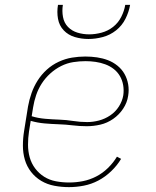

<svg xmlns="http://www.w3.org/2000/svg" viewBox="-20 -760 640 788"><path d="M263 8Q233 8 203.5 2.5Q174 -3 149.5 -17.5Q125 -32 107.5 -54.5Q90 -77 82 -104.5Q74 -132 74 -162.5Q74 -193 79 -223L95 -323Q100 -351 109.5 -378Q119 -405 134.5 -429.5Q150 -454 172 -474Q194 -494 221 -506.5Q248 -519 275.5 -523.5Q303 -528 330 -528Q355 -528 378.5 -524.5Q402 -521 423 -513Q444 -505 462 -490.5Q480 -476 491 -456.5Q502 -437 506 -414Q510 -391 506 -367Q502 -339 485.5 -314Q469 -289 444.5 -272Q420 -255 392 -248.5Q364 -242 336 -242Q307 -242 278.5 -245.5Q250 -249 220.5 -250Q191 -251 162.5 -253.5Q134 -256 106 -264L99 -220Q95 -193 95 -166Q95 -139 102 -114Q109 -89 124.5 -68.5Q140 -48 161.5 -34.5Q183 -21 209.5 -16Q236 -11 264 -11Q292 -11 320 -16.5Q348 -22 374.5 -35.5Q401 -49 423 -70.5Q445 -92 460 -117L477 -108Q461 -81 436.5 -57.5Q412 -34 383.5 -19Q355 -4 324 2Q293 8 263 8ZM338 -259Q362 -259 386.5 -265.5Q411 -272 432.5 -286.5Q454 -301 468 -323Q482 -345 486 -369Q489 -390 485.5 -410.5Q482 -431 472 -448Q462 -465 446.5 -477Q431 -489 412 -496Q393 -503 372.5 -506Q352 -509 331 -509Q306 -509 280.5 -505Q255 -501 231 -489Q207 -477 186.5 -458.5Q166 -440 151.5 -417.5Q137 -395 128.5 -370Q120 -345 116 -320L110 -283Q136 -275 165 -272.5Q194 -270 223 -269Q252 -268 280.5 -263.5Q309 -259 338 -259ZM343 -600Q314 -600 287 -608Q260 -616 241.5 -635.5Q223 -655 218 -683Q213 -711 218 -740H238Q234 -715 238.5 -690.5Q243 -666 259 -649.5Q275 -633 298 -626Q321 -619 346 -619Q371 -619 397 -626Q423 -633 444 -649.5Q465 -666 477.5 -690.5Q490 -715 494 -740H514Q509 -711 495 -683Q481 -655 456.5 -635.5Q432 -616 402 -608Q372 -600 343 -600Z"/></svg>

Font: Iosevka Etoile Thin
Style: Italic
Weight: 100
Italic angle: -9°
Designer: Belleve Invis
Foundry: Belleve Invis
Version: Version 22.1.2; ttfautohint (v1.8.4)